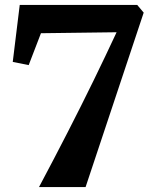

<svg xmlns="http://www.w3.org/2000/svg" viewBox="-20 -763 624 783"><path d="M329 0H139Q200.5 -115.5 256.2 -224.2Q312 -333 361.8 -435Q411.5 -537 455.5 -631.5L147 -627.5L97 -497.5L32 -510.5L60.5 -743H539.5L566 -711.5Z"/></svg>

Font: Merriweather 72pt ExtraBold
Style: Regular
Weight: 800
Version: Version 2.100